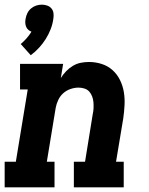

<svg xmlns="http://www.w3.org/2000/svg" viewBox="-21 -804 641 824"><path d="M111 -567 68 -615Q81 -626 93 -639.5Q105 -653 114 -668Q114 -668 114 -668Q114 -668 114 -668Q106 -671 100 -676.5Q94 -682 91 -689.5Q88 -697 87.5 -706Q87 -715 89 -724Q91 -736 96.5 -747.5Q102 -759 112 -767.5Q122 -776 134 -780Q146 -784 158 -784Q171 -784 182 -780Q193 -776 200 -767.5Q207 -759 208.5 -747.5Q210 -736 208 -724Q205 -701 196.5 -679Q188 -657 175.5 -637Q163 -617 146.5 -599Q130 -581 111 -567ZM-1 0V-110H47L98 -420H65V-530H250L240 -469Q250 -485 263 -498.5Q276 -512 292 -521.5Q308 -531 325.5 -534.5Q343 -538 361 -538Q389 -538 415.5 -529.5Q442 -521 462 -503Q482 -485 494 -460.5Q506 -436 510.5 -409Q515 -382 513.5 -353Q512 -324 508 -296L477 -110H510V0H296V-110H344L377 -314Q380 -327 380.5 -340Q381 -353 380 -365.5Q379 -378 374.5 -390Q370 -402 362 -411Q354 -420 341.5 -424Q329 -428 316 -428Q299 -428 281.5 -422Q264 -416 250.5 -404Q237 -392 229 -375Q221 -358 218 -341L180 -110H213V0Z"/></svg>

Font: Iosevka Slab XBdExObl
Style: Regular
Weight: 800
Width: 7
Italic angle: -9°
Monospace: yes
Designer: Belleve Invis
Foundry: Belleve Invis
Version: Version 11.1.0; ttfautohint (v1.8.3)